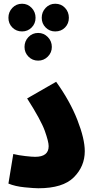

<svg xmlns="http://www.w3.org/2000/svg" viewBox="-20 -1001 508 1026"><path d="M170 -906Q170 -937 149 -959Q128 -981 98 -981Q67 -981 46 -959Q25 -937 25 -906Q25 -875 46 -854Q67 -833 98 -833Q128 -833 149 -854Q170 -875 170 -906ZM348 -906Q348 -937 327.5 -959Q307 -981 275 -981Q245 -981 224 -959Q203 -937 203 -906Q203 -875 224 -854Q245 -833 275 -833Q307 -833 327.5 -854Q348 -875 348 -906ZM257 -750Q257 -781 235.5 -803Q214 -825 184 -825Q153 -825 132 -803Q111 -781 111 -750Q111 -720 132 -698.5Q153 -677 184 -677Q214 -677 235.5 -698.5Q257 -720 257 -750ZM185 5Q316 5 374.5 -53.5Q433 -112 433 -193Q433 -259 393.5 -360Q354 -461 280 -564L125 -475Q199 -359 219.5 -301.5Q240 -244 240 -220Q240 -163 168 -163Q151 -163 115.5 -167Q80 -171 51 -178L25 -20Q61 -5 112 0Q163 5 185 5Z"/></svg>

Font: Noto Sans Arabic Condensed Black
Style: Regular
Weight: 900
Width: 3
Designer: Nadine Chahine
Foundry: Monotype Imaging Inc.
Version: 1.001